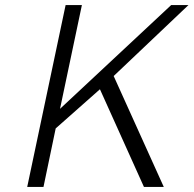

<svg xmlns="http://www.w3.org/2000/svg" viewBox="-20 -735 761 755"><path d="M216 -307 653 -715H721L427 -436L624 0H546L373 -384L199 -230L151 0H87L238 -715H302Z"/></svg>

Font: Afta sans
Style: Italic
Weight: 400
Italic angle: -12°
Designer: par.qink
Foundry: Oriol Esparraguera Font
Version: Version 1.000